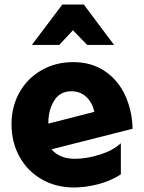

<svg xmlns="http://www.w3.org/2000/svg" viewBox="-20 -814 636 850"><path d="M311 -111Q244 -111 208 -153L567 -244Q565 -324 534.5 -391Q504 -458 445 -498.5Q386 -539 304 -539Q226 -539 163.5 -503Q101 -467 66 -404.5Q31 -342 31 -264Q31 -184 66.5 -120Q102 -56 165 -20Q228 16 308 16Q359 16 414.5 1.5Q470 -13 515 -42V-180Q481 -148 422 -129.5Q363 -111 311 -111ZM296 -410Q335 -410 361.5 -385.5Q388 -361 398 -319L195 -267L194 -270Q194 -326 219.5 -368Q245 -410 296 -410ZM351 -794H256L121 -615H242L303 -680L366 -615H485Z"/></svg>

Font: Geom ExtraBold
Style: Bold
Weight: 800
Version: Version 1.102